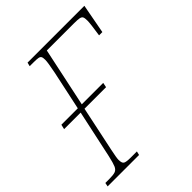

<svg xmlns="http://www.w3.org/2000/svg" viewBox="-217 -833 951 951"><g transform="rotate(-45 258.5 -357.0)"><path d="M-13 -20H14Q44 -20 57 -25Q70 -30 77 -46Q84 -62 93 -102L147 -353H31L37 -378H152L196 -584Q208 -644 208 -661Q208 -677 204.5 -683.5Q201 -690 190.5 -692Q180 -694 154 -694H131L136 -714H534L505 -559H482Q493 -631 493 -651Q493 -669 489.5 -676.5Q486 -684 474.5 -686.5Q463 -689 435 -689H246L180 -378H330L325 -353H174L124 -116Q114 -69 114 -55Q114 -32 123.5 -26Q133 -20 165 -20H208L203 0H-17Z"/></g></svg>

Font: Noto Serif NarrowThin
Style: Italic
Weight: 250
Width: 4
Italic angle: -12°
Designer: Monotype Design Team
Foundry: Monotype Imaging Inc.
Version: Version 1.001